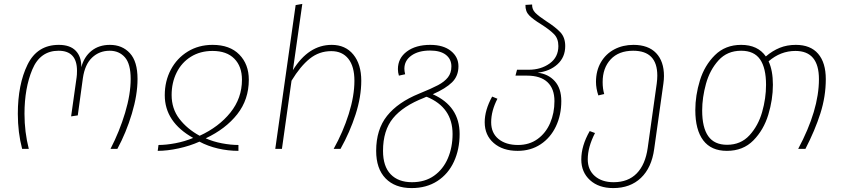

<svg xmlns="http://www.w3.org/2000/svg" viewBox="-20 -760 4301 980"><path d="M71 -179Q71 -329 120.5 -430Q170 -531 280 -531Q338 -531 367 -500.5Q396 -470 395 -417Q409 -470 447 -500.5Q485 -531 541 -531Q604 -531 643 -488.5Q682 -446 682 -357Q682 -276 653 -179.5Q624 -83 579 0H544Q590 -89 618.5 -184Q647 -279 647 -357Q647 -434 617.5 -467.5Q588 -501 540 -501Q487 -501 450 -466Q413 -431 403 -361L377 -171L343 -166L371 -365Q373 -377 373 -399Q373 -501 279 -501Q185 -501 145 -405.5Q105 -310 105 -179Q105 -86 127 0H93Q71 -83 71 -179Z M1250 -353Q1250 -252 1191 -177Q1132 -102 1030 -54Q1068 -37 1113 -28.5Q1158 -20 1197 -20V10Q1144 10 1092.5 -2Q1041 -14 998 -37Q949 -15 891.5 -2.5Q834 10 785 10L789 -20Q828 -20 875.5 -29Q923 -38 966 -56Q821 -137 821 -274Q821 -346 852 -404.5Q883 -463 938.5 -497Q994 -531 1065 -531Q1153 -531 1201.5 -481.5Q1250 -432 1250 -353ZM999 -67Q1097 -112 1156 -185.5Q1215 -259 1215 -353Q1215 -421 1176 -460.5Q1137 -500 1065 -500Q1002 -500 954.5 -470.5Q907 -441 881.5 -389.5Q856 -338 856 -275Q856 -205 895.5 -153.5Q935 -102 999 -67Z M1824 -348Q1824 -266 1795 -176Q1766 -86 1718 0H1683Q1731 -86 1760 -178Q1789 -270 1789 -348Q1789 -421 1758 -460Q1727 -499 1671 -499Q1609 -499 1561 -460.5Q1513 -422 1468 -348L1419 0H1385L1489 -734L1523 -740L1475 -402Q1555 -531 1673 -531Q1743 -531 1783.5 -481.5Q1824 -432 1824 -348Z M2326 -76Q2326 2 2297 65Q2268 128 2212.5 164Q2157 200 2081 200Q1996 200 1948 150.5Q1900 101 1900 10Q1900 -99 1955.5 -168.5Q2011 -238 2119 -282Q2183 -308 2216 -325.5Q2249 -343 2266.5 -365.5Q2284 -388 2284 -421Q2284 -458 2256 -480Q2228 -502 2175 -502Q2116 -502 2080 -476.5Q2044 -451 2044 -409Q2044 -397 2048 -381L2016 -374Q2011 -391 2011 -407Q2011 -463 2056.5 -497Q2102 -531 2176 -531Q2243 -531 2281.5 -500Q2320 -469 2320 -422Q2320 -372 2287.5 -340Q2255 -308 2189 -279Q2326 -218 2326 -76ZM2290 -76Q2290 -212 2158 -266Q2152 -265 2145 -261Q2037 -219 1986 -156.5Q1935 -94 1935 10Q1935 89 1974 129.5Q2013 170 2083 170Q2149 170 2195.5 137Q2242 104 2266 48Q2290 -8 2290 -76Z M2845 -244Q2845 -173 2817.5 -115Q2790 -57 2739.5 -23.5Q2689 10 2622 10Q2546 10 2500 -30Q2454 -70 2454 -136Q2454 -198 2492 -267L2519 -256Q2487 -194 2487 -136Q2487 -81 2524.5 -50.5Q2562 -20 2624 -20Q2682 -20 2724 -50.5Q2766 -81 2788 -132Q2810 -183 2810 -244Q2810 -307 2774.5 -340.5Q2739 -374 2670 -374H2611L2619 -404H2678Q2741 -404 2785.5 -436Q2830 -468 2830 -525Q2830 -563 2808 -585.5Q2786 -608 2742 -636Q2701 -661 2681 -681.5Q2661 -702 2662 -735L2696 -737Q2695 -712 2712.5 -694.5Q2730 -677 2768 -652Q2815 -622 2840 -595.5Q2865 -569 2865 -525Q2865 -468 2825.5 -432Q2786 -396 2724 -389Q2778 -383 2811.5 -346Q2845 -309 2845 -244Z M3369 -372Q3369 -354 3366 -333L3319 1Q3306 96 3251.5 148Q3197 200 3110 200Q3036 200 2991.5 159.5Q2947 119 2947 54Q2947 -16 2990 -91L3017 -81Q2980 -9 2980 53Q2980 107 3016 138.5Q3052 170 3112 170Q3186 170 3230 125Q3274 80 3286 -5L3332 -333Q3335 -356 3335 -374Q3335 -501 3212 -501Q3138 -501 3097 -457Q3056 -413 3056 -341Q3056 -307 3064 -280L3034 -273Q3022 -309 3022 -342Q3022 -399 3047 -442Q3072 -485 3115.5 -508Q3159 -531 3213 -531Q3289 -531 3329 -489Q3369 -447 3369 -372Z M4195 -356Q4195 -268 4167.5 -181.5Q4140 -95 4091 0H4054Q4160 -198 4160 -356Q4160 -500 4040 -500Q3964 -500 3903 -447Q3925 -400 3925 -327Q3925 -252 3901.5 -174.5Q3878 -97 3825.5 -43.5Q3773 10 3690 10Q3610 10 3569.5 -43.5Q3529 -97 3529 -198Q3529 -273 3552.5 -349.5Q3576 -426 3629 -478.5Q3682 -531 3763 -531Q3848 -531 3889 -472Q3923 -501 3960 -516Q3997 -531 4042 -531Q4117 -531 4156 -485.5Q4195 -440 4195 -356ZM3890 -327Q3890 -413 3859.5 -457Q3829 -501 3763 -501Q3692 -501 3647.5 -452Q3603 -403 3583.5 -332.5Q3564 -262 3564 -196Q3564 -109 3595 -65Q3626 -21 3691 -21Q3761 -21 3805.5 -69.5Q3850 -118 3870 -188Q3890 -258 3890 -327Z"/></svg>

Font: FiraGO UltraLight
Style: Italic
Weight: 200
Italic angle: -8°
Designer: bBox Type GmbH
Foundry: bBox Type GmbH
Version: Version 1.001